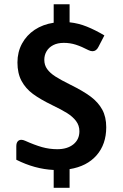

<svg xmlns="http://www.w3.org/2000/svg" viewBox="-20 -815 580 908"><path d="M309.1 -15.1V73.2H233.9V-11.2Q144 -15.6 57.1 -59.6V-123Q57.1 -138.2 63.5 -146Q69.8 -153.8 81.1 -153.8Q88.9 -153.8 98.6 -149.4Q143.1 -129.4 178.2 -119.4Q213.4 -109.4 251 -109.4Q298.3 -109.4 326.9 -132.3Q355.5 -155.3 355.5 -194.3Q355.5 -221.7 339.6 -242.7Q323.7 -263.7 297.1 -280.3Q270.5 -296.9 226.6 -317.9Q170.4 -345.2 135.7 -370.8Q101.1 -396.5 81.8 -432.4Q62.5 -468.3 62.5 -519.5Q62.5 -568.8 84 -608.6Q105.5 -648.4 144 -674.1Q182.6 -699.7 233.9 -707.5V-794.9H309.1V-709.5Q351.1 -705.1 390.6 -689.2Q430.2 -673.3 473.6 -647.5L445.3 -592.8Q435.1 -572.8 417.5 -572.8Q408.7 -572.8 397.9 -578.1Q366.2 -594.7 338.9 -603.5Q311.5 -612.3 281.7 -612.3Q252.4 -612.3 231.7 -601.6Q210.9 -590.8 200.2 -572.5Q189.5 -554.2 189.5 -532.2Q189.5 -507.3 202.9 -488.5Q216.3 -469.7 241.7 -453.4Q267.1 -437 313.5 -414.1Q373 -384.8 408.7 -358.2Q444.3 -331.5 463.4 -296.9Q482.4 -262.2 482.4 -213.4Q482.4 -132.8 436.8 -80.6Q391.1 -28.3 309.1 -15.1Z"/></svg>

Font: Lycee Sans SemiBold
Style: Regular
Weight: 600
Designer: Justin Alvin
Foundry: Alkove Design
Version: Version 1.030